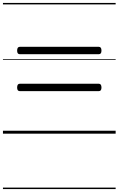

<svg xmlns="http://www.w3.org/2000/svg" viewBox="-20 -905 803 1300"><path d="M114 -538Q105 -538 100.5 -544Q96 -550 96 -562Q96 -588 114 -588H649Q658 -588 662.5 -581.5Q667 -575 667 -562Q667 -538 649 -538ZM114 -288Q105 -288 100.5 -294Q96 -300 96 -312Q96 -338 114 -338H649Q658 -338 662.5 -331.5Q667 -325 667 -312Q667 -288 649 -288ZM0 365H763V375H0ZM0 -20H763V0H0ZM0 -505H763V-500H0ZM0 -885H763V-875H0Z"/></svg>

Font: Playwrite GB J Guides
Style: Regular
Weight: 400
Designer: Veronika Burian, José Scaglione
Foundry: TypeTogether
Version: Version 1.003